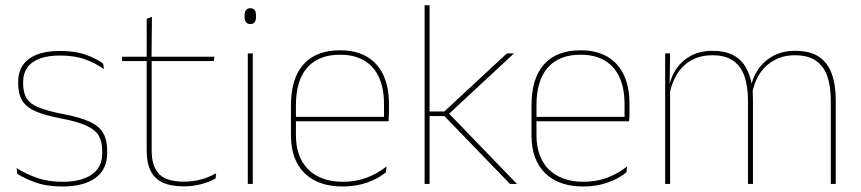

<svg xmlns="http://www.w3.org/2000/svg" viewBox="-20 -684 3202 714"><path d="M212.5 9.5Q154 9.5 112.2 -5.5Q70.5 -20.5 44.5 -37.5L41.5 -59Q76.5 -37 117.8 -22.5Q159 -8 213.5 -8Q282 -8 321 -34.8Q360 -61.5 360 -113.5V-123.5Q360 -157 347.5 -179Q335 -201 302.5 -216.2Q270 -231.5 209.5 -243Q148 -254.5 112.5 -270Q77 -285.5 62.2 -310.5Q47.5 -335.5 47.5 -374.5V-379.5Q47.5 -434.5 86.8 -464.5Q126 -494.5 204.5 -494.5Q260.5 -494.5 300.2 -480Q340 -465.5 363.5 -447.5L366.5 -427Q336 -449 296.8 -463.2Q257.5 -477.5 204 -477.5Q157 -477.5 126.5 -465.8Q96 -454 81 -432Q66 -410 66 -379.5V-374.5Q66 -339.5 79.2 -318.2Q92.5 -297 125 -284Q157.5 -271 214 -260Q278 -248 313.8 -231.2Q349.5 -214.5 364 -188.8Q378.5 -163 378.5 -124.5V-113.5Q378.5 -54 334.8 -22.2Q291 9.5 212.5 9.5Z M664 9Q615.5 9 585 -5.2Q554.5 -19.5 540 -49Q525.5 -78.5 525.5 -123V-462.5H544V-124.5Q544 -65.5 571.5 -37Q599 -8.5 664.5 -8.5Q695.5 -8.5 725.8 -16.2Q756 -24 784 -40L781.5 -20Q758.5 -7 727.2 1Q696 9 664 9ZM775 -457H434V-473H777.5ZM543.5 -468H525.5V-614L545 -621.5Z M920 0H901.5V-485.5H920ZM911 -594.5Q900.5 -594.5 895 -601.2Q889.5 -608 889.5 -622V-626.5Q889.5 -640 895 -646.8Q900.5 -653.5 911 -653.5Q921.5 -653.5 926.8 -646.8Q932 -640 932 -626.5V-622Q932 -608 926.8 -601.2Q921.5 -594.5 911 -594.5Z M1254.5 9.5Q1163 9.5 1112.5 -40.2Q1062 -90 1062 -180.5V-292.5Q1062 -392.5 1108.8 -444.8Q1155.5 -497 1244.5 -497Q1303 -497 1343.8 -473.5Q1384.5 -450 1405.5 -405.2Q1426.5 -360.5 1426.5 -296.5V-279.5Q1426.5 -268.5 1426.2 -257.5Q1426 -246.5 1425 -233H1408Q1408 -250.5 1408 -266.5Q1408 -282.5 1408 -296Q1408 -355.5 1389.2 -396.5Q1370.5 -437.5 1334 -459Q1297.5 -480.5 1244.5 -480.5Q1164.5 -480.5 1122.5 -432.5Q1080.5 -384.5 1080.5 -292.5V-243.5V-239.5V-181Q1080.5 -140 1092.2 -108Q1104 -76 1126.5 -53.8Q1149 -31.5 1181.5 -19.8Q1214 -8 1255 -8Q1302.5 -8 1342.5 -22.8Q1382.5 -37.5 1417.5 -65L1415 -43Q1385.5 -19 1344.5 -4.8Q1303.5 9.5 1254.5 9.5ZM1418.5 -233H1070.5V-249.5H1418.5Z M1902.5 0H1876.5L1632.5 -252.5H1571V-269.5H1632.5L1865 -485.5H1891.5L1644 -255.5V-267.5ZM1577.5 0H1559V-664.5H1577.5Z M2149 9.5Q2057.5 9.5 2007 -40.2Q1956.5 -90 1956.5 -180.5V-292.5Q1956.5 -392.5 2003.2 -444.8Q2050 -497 2139 -497Q2197.5 -497 2238.2 -473.5Q2279 -450 2300 -405.2Q2321 -360.5 2321 -296.5V-279.5Q2321 -268.5 2320.8 -257.5Q2320.5 -246.5 2319.5 -233H2302.5Q2302.5 -250.5 2302.5 -266.5Q2302.5 -282.5 2302.5 -296Q2302.5 -355.5 2283.8 -396.5Q2265 -437.5 2228.5 -459Q2192 -480.5 2139 -480.5Q2059 -480.5 2017 -432.5Q1975 -384.5 1975 -292.5V-243.5V-239.5V-181Q1975 -140 1986.8 -108Q1998.5 -76 2021 -53.8Q2043.5 -31.5 2076 -19.8Q2108.5 -8 2149.5 -8Q2197 -8 2237 -22.8Q2277 -37.5 2312 -65L2309.5 -43Q2280 -19 2239 -4.8Q2198 9.5 2149 9.5ZM2313 -233H1965V-249.5H2313Z M3088 0H3069.5V-310Q3069.5 -363 3056.5 -400.5Q3043.5 -438 3014.2 -458.2Q2985 -478.5 2936 -478.5Q2891.5 -478.5 2857.8 -459.2Q2824 -440 2803.2 -406.8Q2782.5 -373.5 2776.5 -331.5L2766 -351.5H2771Q2775.5 -389 2796.5 -421.8Q2817.5 -454.5 2853 -474.8Q2888.5 -495 2937 -495Q2992.5 -495 3025.5 -472.8Q3058.5 -450.5 3073.2 -409.2Q3088 -368 3088 -311ZM2472 0H2453.5V-485.5H2472L2470 -357.5H2472ZM2780 0H2761.5V-309.5Q2761.5 -362.5 2748.5 -400.2Q2735.5 -438 2706.5 -458.2Q2677.5 -478.5 2629 -478.5Q2583 -478.5 2549.2 -458.8Q2515.5 -439 2495.2 -404.2Q2475 -369.5 2468.5 -325L2458 -344H2465Q2469.5 -385 2489.5 -419.2Q2509.5 -453.5 2545 -474.2Q2580.5 -495 2630 -495Q2696.5 -495 2732.2 -460.8Q2768 -426.5 2777.5 -358Q2779 -346.5 2779.5 -336Q2780 -325.5 2780 -314Z"/></svg>

Font: Anek Malayalam Medium Thin
Style: Regular
Weight: 250
Version: Version 1.003